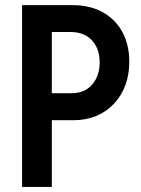

<svg xmlns="http://www.w3.org/2000/svg" viewBox="-20 -740 560 760"><path d="M160.2 -264.2V-371.1H264.2Q315.4 -371.1 345 -405.5Q374.5 -439.9 374.5 -493.2Q374.5 -547.4 344 -580.3Q313.5 -613.3 259.3 -613.3H160.2V-719.7H266.6Q335.9 -719.7 386.5 -691.7Q437 -663.6 464.4 -613.3Q491.7 -563 491.7 -495.6Q491.7 -427.7 463.9 -375.5Q436 -323.2 386.2 -293.7Q336.4 -264.2 270 -264.2ZM67.4 0V-719.7H185.1V0Z"/></svg>

Font: Reddit Sans Condensed SemiBold
Style: Regular
Weight: 600
Designer: Stephen Hutchings
Foundry: Reddit
Version: Version 1.014